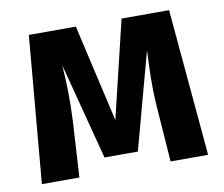

<svg xmlns="http://www.w3.org/2000/svg" viewBox="-67 -654 860 736"><g transform="rotate(-10 362.5 -286.0)"><path d="M635 -572H450L359 -193L272 -572H89L39 0H185L198 -221C201 -292 201 -360 195 -435L293 -59H423L525 -436C521 -352 519 -292 524 -220L540 0H686Z"/></g></svg>

Font: Glow Sans SC Normal
Style: Bold
Weight: 700
Designer: Ryoko NISHIZUKA (kana, bopomofo & ideographs); Paul D. Hunt (Latin, Greek & Cyrillic); Sandoll Communications, Soo-young
Version: Version 0.93